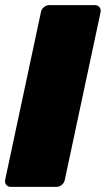

<svg xmlns="http://www.w3.org/2000/svg" viewBox="-32 -730 414 750"><path d="M10 0Q-1 0 -7.5 -8Q-14 -16 -12 -27L128 -683Q130 -694 139.5 -702Q149 -710 160 -710H339Q350 -710 356.5 -702Q363 -694 361 -683L221 -27Q219 -16 209.5 -8Q200 0 189 0Z"/></svg>

Font: Rubik Black
Style: Italic
Weight: 900
Italic angle: -12°
Designer: Hubert and Fischer
Foundry: Hubert and Fischer
Version: Version 2.300;gftools[0.9.30]